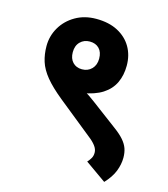

<svg xmlns="http://www.w3.org/2000/svg" viewBox="-110 -718 789 904"><g transform="rotate(15 285.0 -266.0)"><path d="M54 -448Q54 -497 78.5 -539Q103 -581 147 -606.5Q191 -632 248 -632Q310 -632 353.5 -609Q397 -586 420 -546.5Q443 -507 443 -456Q443 -409 425.5 -372Q408 -335 370.5 -311Q333 -287 271 -277Q261 -277 251.5 -280Q242 -283 232 -287L273 -294Q292 -284 307 -274Q322 -264 335 -254L462 -159Q492 -137 509 -117.5Q526 -98 533 -78Q540 -58 540 -33Q540 -1 527 32.5Q514 66 482 100L380 28Q391 16 397 5Q403 -6 403 -21Q403 -38 390.5 -54.5Q378 -71 357 -87L187 -224Q134 -267 105 -302.5Q76 -338 65 -373Q54 -408 54 -448ZM181 -452Q181 -421 198 -403Q215 -385 243 -385Q272 -385 290.5 -404Q309 -423 309 -454Q309 -486 292 -503.5Q275 -521 246 -521Q218 -521 199.5 -502.5Q181 -484 181 -452Z"/></g></svg>

Font: Noto Sans Devanagari
Style: Bold
Weight: 700
Version: Version 2.003